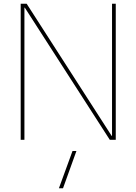

<svg xmlns="http://www.w3.org/2000/svg" viewBox="-20 -750 732 1030"><path d="M296 260 369 60H390L318 260ZM581 -21V-730H601V0H569L113 -709H111V0H91V-730H123L579 -21Z"/></svg>

Font: M PLUS 1p Thin
Style: Regular
Weight: 250
Version: Version 1.062